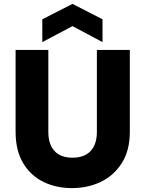

<svg xmlns="http://www.w3.org/2000/svg" viewBox="-20 -958 745 985"><path d="M60 -702H228V-281Q228 -218 259.5 -183.5Q291 -149 352 -149Q413 -149 445 -183.5Q477 -218 477 -281V-702H646V-282Q646 -186 605 -121.5Q564 -57 497 -25Q430 7 349 7Q268 7 202.5 -25Q137 -57 98.5 -121.5Q60 -186 60 -282ZM506 -742 352 -824 197 -742V-859L352 -938L506 -859Z"/></svg>

Font: Parkinsans Light
Style: Bold
Weight: 700
Version: Version 1.000